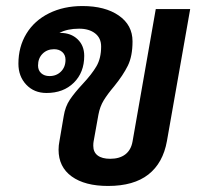

<svg xmlns="http://www.w3.org/2000/svg" viewBox="-20 -606 659 636"><path d="M610 -576 533 -139Q520 -66 471.5 -28Q423 10 338 10Q261 10 217.5 -21.5Q174 -53 174 -110Q174 -124 177 -139L191 -221Q196 -253 211.5 -276Q227 -299 254 -328Q284 -360 299.5 -386.5Q315 -413 315 -452Q315 -480 295 -495.5Q275 -511 242 -511Q203 -511 177 -497H180Q215 -497 237 -476Q259 -455 259 -421Q259 -366 224.5 -332Q190 -298 134 -298Q93 -298 67 -325.5Q41 -353 41 -395Q41 -451 67.5 -494.5Q94 -538 142.5 -562Q191 -586 253 -586Q328 -586 373.5 -554.5Q419 -523 419 -469Q419 -420 403.5 -388.5Q388 -357 358 -320Q336 -294 323.5 -273.5Q311 -253 306 -226L290 -137Q289 -132 289 -123Q289 -102 303.5 -91Q318 -80 345 -80Q376 -80 395 -94.5Q414 -109 419 -137L496 -576ZM159 -443Q136 -443 121 -428Q106 -413 106 -389Q106 -373 116.5 -363.5Q127 -354 144 -354Q167 -354 182 -369Q197 -384 197 -408Q197 -424 186.5 -433.5Q176 -443 159 -443Z"/></svg>

Font: Sarabun SemiBold
Style: Italic
Weight: 600
Italic angle: -10°
Designer: Suppakit Chalermlarp | Katatrad Co.,Ltd.
Foundry: Cadson Demak Co.,Ltd.
Version: Version 1.000; ttfautohint (v1.6)